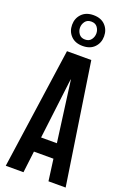

<svg xmlns="http://www.w3.org/2000/svg" viewBox="-208 -1215 869 1283"><g transform="rotate(20 226.5 -573.0)"><path d="M13.7 0 136.2 -859.4H309.1L439.5 0H317.4L296.9 -153.3H158.2L139.6 0ZM170.9 -258.3H283.2L225.6 -689.9H223.6ZM221.7 -927.7Q168.5 -927.7 138.2 -959Q107.9 -990.2 107.9 -1037.1Q107.9 -1083.5 138.2 -1115Q168.5 -1146.5 221.7 -1146.5Q275.4 -1146.5 305.4 -1115Q335.4 -1083.5 335.4 -1037.1Q335.4 -990.7 305.4 -959.2Q275.4 -927.7 221.7 -927.7ZM222.2 -973.6Q251.5 -973.6 265.9 -993.7Q280.3 -1013.7 280.3 -1037.6Q280.3 -1061.5 265.9 -1081.3Q251.5 -1101.1 222.2 -1101.1Q193.4 -1101.1 178.7 -1081.3Q164.1 -1061.5 164.1 -1037.6Q164.1 -1013.7 178.7 -993.7Q193.4 -973.6 222.2 -973.6Z"/></g></svg>

Font: Antonio
Style: Bold
Weight: 700
Designer: Vernon Adams
Foundry: Vernon Adams
Version: Version 1.002